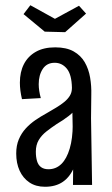

<svg xmlns="http://www.w3.org/2000/svg" viewBox="-20 -707 427 734"><path d="M259 0 260 -107 255 -371Q254 -422 235.5 -444.5Q217 -467 189 -467Q159 -467 143.5 -443.5Q128 -420 128 -385Q128 -373 130 -359.5Q132 -346 136 -332L64 -328Q60 -345 58 -360.5Q56 -376 56 -391Q56 -432 71.5 -462Q87 -492 117 -509Q147 -526 191 -526Q234 -526 261.5 -510.5Q289 -495 304 -469Q319 -443 324.5 -410.5Q330 -378 329 -345L328 -255L332 0ZM152 7Q117 7 92.5 -9.5Q68 -26 55 -54.5Q42 -83 42 -120Q42 -151 52 -174.5Q62 -198 78.5 -216Q95 -234 115.5 -248Q136 -262 158 -274Q177 -285 194.5 -295.5Q212 -306 225.5 -317Q239 -328 247 -341Q255 -354 255 -371L294 -358Q293 -325 278.5 -302.5Q264 -280 242.5 -263.5Q221 -247 197 -233Q176 -219 157.5 -204.5Q139 -190 128 -171.5Q117 -153 117 -127Q117 -107 121.5 -91.5Q126 -76 137 -68Q148 -60 165 -60Q194 -60 214.5 -80Q235 -100 246.5 -139Q258 -178 258 -230L292 -290Q292 -218 286 -162.5Q280 -107 264 -69Q248 -31 220.5 -12Q193 7 152 7ZM229 -584 151 -586 70 -653 96 -687 190 -635 282 -685 309 -655Z"/></svg>

Font: Truculenta Medium
Style: Regular
Weight: 500
Version: Version 1.002